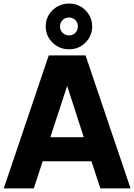

<svg xmlns="http://www.w3.org/2000/svg" viewBox="-20 -1055 752 1075"><path d="M253 -745H459L711 0H542L492 -152H219L169 0H1ZM449 -287 356 -574 262 -287ZM236 -907Q236 -960 274 -997.5Q312 -1035 367 -1035Q421 -1035 458.5 -997.5Q496 -960 496 -907Q496 -854 458.5 -816.5Q421 -779 367 -779Q312 -779 274 -816.5Q236 -854 236 -907ZM367 -857Q388 -857 402 -871.5Q416 -886 416 -907Q416 -928 402 -942.5Q388 -957 367 -957Q345 -957 330.5 -942.5Q316 -928 316 -907Q316 -886 330.5 -871.5Q345 -857 367 -857Z"/></svg>

Font: BLUETTI 2.0
Style: Bold
Weight: 700
Designer: Stijn de Vries
Foundry: tokotype
Version: Version 2.005;October 31, 2023;FontCreator 14.0.0.2814 64-bi